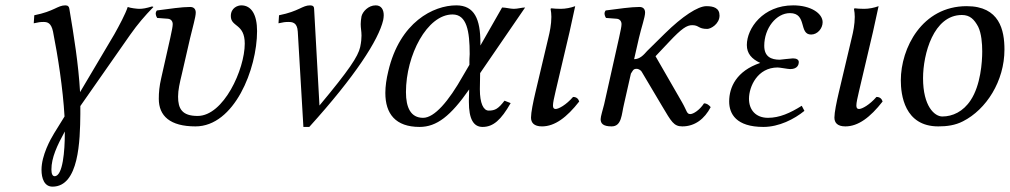

<svg xmlns="http://www.w3.org/2000/svg" viewBox="-20 -462 3771 717"><path d="M280 -36V-66L466 -332C495 -373 520 -402 553 -436L548 -438C525 -431 513 -429 500 -429C492 -429 466 -432 457 -436C448 -409 426 -368 407 -334L279 -118C273 -223 256 -328 239 -429C238 -437 234 -442 224 -442C195 -442 183 -420 108 -405L106 -375C123 -379 132 -380 142 -380C157 -380 171 -377 178 -344C196 -253 215 -132 221 -27L182 36C169 57 135 118 135 172C135 205 146 235 176 235C275 235 279 63 280 -36ZM184 196C176 196 172 187 172 171C172 127 193 82 222 29V38C222 99 215 196 184 196Z M582 -170C575 -140 573 -117 573 -93C573 -29 615 10 710 10C855 10 940 -204 940 -346C940 -407 919 -442 881 -442C868 -442 842 -433 842 -402C842 -360 894 -375 894 -299C894 -203 815 -29 718 -29C660 -29 645 -56 645 -101C645 -126 651 -152 659 -185L690 -320C699 -359 711 -398 711 -415C711 -429 703 -436 690 -436C658 -436 613 -429 566 -423C559 -415 561 -404 567 -395L607 -392C619 -391 625 -382 625 -372C625 -363 622 -349 616 -321Z M1092 -344 1113 12H1135C1306 -177 1394 -313 1411 -387C1412 -393 1413 -399 1413 -405C1413 -426 1404 -442 1383 -442C1355 -442 1334 -418 1330 -401C1328 -389 1327 -380 1327 -372C1327 -356 1330 -346 1330 -329C1330 -318 1329 -305 1325 -286C1317 -251 1284 -201 1173 -68L1153 -429C1153 -437 1149 -442 1138 -442C1109 -442 1097 -420 1022 -405L1020 -375C1037 -379 1046 -380 1056 -380C1071 -380 1090 -379 1092 -344Z M1773 -189 1941 -434C1929 -434 1913 -429 1899 -429C1885 -429 1869 -434 1855 -434L1774 -292V-302C1774 -390 1752 -442 1684 -442C1599 -442 1473 -380 1430 -196C1423 -167 1419 -140 1419 -115C1419 -37 1457 12 1547 12C1611 12 1663 -29 1732 -128L1731 -89V-81C1731 -18 1748 12 1782 12C1822 12 1851 -14 1887 -77L1864 -86C1841 -56 1829 -49 1805 -49C1785 -49 1772 -77 1772 -128V-131ZM1670 -408C1723 -408 1734 -346 1734 -260C1734 -254 1733 -248 1733 -241V-220L1709 -179C1655 -83 1602 -22 1560 -22C1514 -22 1496 -60 1496 -118C1496 -256 1575 -408 1670 -408Z M2055 -55C2048 -55 2045 -59 2045 -68C2045 -79 2049 -96 2055 -122L2107 -343L2128 -439C2112 -433 2092 -429 2074 -429C2063 -429 2043 -430 2039 -431L2036 -429C2038 -419 2039 -409 2039 -399C2039 -371 2033 -342 2028 -322L1979 -115C1971 -81 1963 -42 1963 -23C1963 -4 1974 10 2004 10C2052 10 2097 -24 2143 -83C2140 -92 2134 -100 2120 -100C2094 -70 2066 -55 2055 -55Z M2292 -322 2236 -72C2231 -52 2223 -27 2223 -17C2223 -1 2232 10 2264 10C2302 10 2301 -35 2310 -72L2336 -187C2343 -197 2344 -205 2357 -205C2366 -205 2375 -198 2377 -193L2453 -65C2487 -8 2496 10 2528 10C2575 10 2611 -18 2634 -62C2627 -70 2620 -76 2609 -76C2593 -51 2569 -36 2558 -36C2544 -36 2546 -47 2527 -80L2428 -252L2479 -306C2526 -356 2545 -368 2565 -368C2591 -368 2587 -354 2621 -354C2635 -354 2667 -373 2667 -404C2667 -432 2645 -439 2618 -439C2586 -439 2528 -401 2463 -337L2397 -272C2383 -256 2369 -241 2348 -241L2366 -320C2375 -359 2389 -398 2389 -415C2389 -429 2381 -436 2368 -436C2336 -436 2289 -429 2242 -423C2235 -415 2237 -404 2243 -395L2283 -392C2295 -391 2301 -382 2301 -372C2301 -363 2298 -350 2292 -322Z M2884 -210C2892 -210 2923 -204 2931 -204C2960 -204 2963 -223 2963 -230C2963 -239 2955 -244 2941 -244C2935 -244 2893 -239 2892 -239C2860 -239 2834 -250 2834 -291C2834 -357 2879 -413 2930 -413C2995 -413 2962 -333 3009 -333C3033 -333 3052 -356 3052 -379C3052 -412 3008 -442 2942 -442C2829 -442 2769 -356 2769 -294C2769 -262 2787 -242 2819 -227C2730 -197 2703 -136 2703 -83C2703 -37 2729 12 2831 12C2889 12 2946 -17 2984 -48L2974 -67C2931 -40 2891 -22 2848 -22C2802 -22 2777 -52 2777 -93C2777 -139 2809 -210 2884 -210Z M3188 -55C3181 -55 3178 -59 3178 -68C3178 -79 3182 -96 3188 -122L3240 -343L3261 -439C3245 -433 3225 -429 3207 -429C3196 -429 3176 -430 3172 -431L3169 -429C3171 -419 3172 -409 3172 -399C3172 -371 3166 -342 3161 -322L3112 -115C3104 -81 3096 -42 3096 -23C3096 -4 3107 10 3137 10C3185 10 3230 -24 3276 -83C3273 -92 3267 -100 3253 -100C3227 -70 3199 -55 3188 -55Z M3344 -162C3344 -109 3357 10 3484 10C3516 10 3547 6 3576 -9C3663 -53 3731 -159 3731 -277C3731 -349 3713 -439 3590 -439C3423 -439 3344 -282 3344 -162ZM3427 -170C3427 -260 3466 -406 3572 -406C3602 -406 3618 -390 3633 -362C3645 -337 3648 -300 3648 -270C3648 -230 3642 -144 3605 -88C3577 -45 3537 -27 3499 -27C3470 -27 3427 -65 3427 -170Z"/></svg>

Font: Libertinus Serif
Style: Italic
Weight: 400
Italic angle: -12°
Designer: Philipp H. Poll, Khaled Hosny
Foundry: Caleb Maclennan
Version: Version 7.050;RELEASE